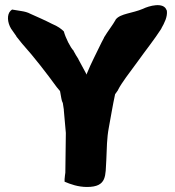

<svg xmlns="http://www.w3.org/2000/svg" viewBox="-20 -738 697 764"><path d="M22 -695C7 -680 9 -649 24 -624L45 -594V-593C51 -585 59 -576 69 -563L70 -562C115 -512 166 -446 206 -391C211 -384 217 -379 219 -375L224 -347C225 -342 226 -336 230 -328L234 -302V-299L242 -209L240 -51C240 -49 237 -32 237 -25V-15C260 -5 291 6 326 6C407 6 399 -40 403 -101C405 -147 405 -188 413 -230C422 -278 428 -317 438 -363L450 -380V-381C465 -410 494 -447 527 -492C562 -541 593 -579 622 -624V-625C634 -646 647 -671 644 -695V-696L643 -697C632 -732 571 -714 549 -703C507 -685 459 -684 441 -661L440 -660V-659C429 -639 409 -614 394 -589V-588L384 -569C365 -529 343 -488 326 -446C325 -445 326 -443 325 -441C315 -460 305 -478 292 -502V-503C285 -513 279 -524 273 -535V-536C260 -549 241 -587 234 -613C224 -623 211 -633 187 -643C160 -657 128 -671 101 -683C90 -689 78 -692 65 -694L28 -700Z"/></svg>

Font: Vapor
Style: ExBd
Weight: 800
Foundry: Cannot Into Space Fonts
Version: Version 0.179